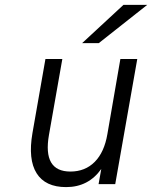

<svg xmlns="http://www.w3.org/2000/svg" viewBox="-20 -752 621 784"><path d="M250 12Q165 12 129.5 -44.5Q94 -101 112.5 -208.5L165.5 -511H234.5L180 -201.5Q153.5 -51.5 267.5 -51.5Q327.5 -51.5 366.8 -91Q406 -130.5 418.5 -204.5L471.5 -511H540.5L450.5 0H382.5L393.5 -62Q341 12 250 12ZM315.5 -576 484 -732H581L383.5 -576Z"/></svg>

Font: Overpass Light
Style: Italic
Weight: 300
Italic angle: -10°
Designer: Delve Withrington, Dave Bailey, Thomas Jockin
Foundry: Delve Fonts LLC
Version: Version 4.000; ttfautohint (v1.8.3)